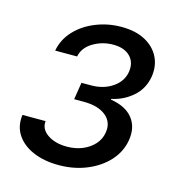

<svg xmlns="http://www.w3.org/2000/svg" viewBox="-88 -624 663 709"><g transform="rotate(15 243.5 -269.5)"><path d="M197.8 6.8Q142.6 6.8 100.3 -11.2Q58.1 -29.3 36.9 -61.8Q15.6 -94.2 21.5 -137.7H109.9Q106.4 -106.9 135.5 -86.9Q164.6 -66.9 209.5 -66.9Q242.7 -66.9 269.5 -78.1Q296.4 -89.4 314 -109.1Q331.5 -128.9 335.4 -154.3Q342.3 -194.3 312.7 -218.8Q283.2 -243.2 227.5 -243.2H190.9L201.2 -308.6H237.8Q285.6 -308.6 320.1 -332.3Q354.5 -356 360.4 -394Q365.7 -430.2 343.5 -452.6Q321.3 -475.1 278.8 -475.1Q237.3 -475.1 202.4 -454.3Q167.5 -433.6 160.6 -398.4H76.7Q85 -442.9 116.2 -476.1Q147.5 -509.3 193.6 -527.8Q239.7 -546.4 291.5 -546.4Q345.2 -546.4 382.1 -526.6Q418.9 -506.8 435.8 -472.9Q452.6 -439 445.8 -397Q437.5 -349.6 402.8 -319.3Q368.2 -289.1 322.8 -279.8L322.3 -276.9Q380.9 -267.6 407.5 -233.4Q434.1 -199.2 425.3 -148.4Q417.5 -103 385.5 -68.1Q353.5 -33.2 304.7 -13.2Q255.9 6.8 197.8 6.8Z"/></g></svg>

Font: Inter 18pt
Style: Italic
Weight: 400
Italic angle: -9.3988°
Designer: Rasmus Andersson
Foundry: rsms
Version: Version 4.001;git-66647c0bb